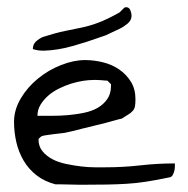

<svg xmlns="http://www.w3.org/2000/svg" viewBox="-20 -507 516 528"><path d="M18.6 -171.9Q18.6 -205.1 37.1 -236.3Q55.7 -267.6 84.5 -291Q113.3 -314.5 147.9 -328.1Q182.6 -341.8 213.9 -341.8Q239.3 -341.8 264.2 -335.4Q289.1 -329.1 308.6 -315.4Q328.1 -301.8 340.3 -281.7Q352.5 -261.7 352.5 -234.4Q352.5 -221.7 351.1 -214.4Q349.6 -207 344.7 -201.7Q339.8 -196.3 332.5 -191.9Q325.2 -187.5 314.5 -180.7Q308.6 -179.7 296.9 -176.3Q285.2 -172.9 270 -168.9Q254.9 -165 238.3 -161.1Q221.7 -157.2 206.5 -153.3Q191.4 -149.4 179.7 -146.5Q168 -143.6 162.1 -142.6Q159.2 -141.6 149.4 -140.6Q139.6 -139.6 128.4 -138.2Q117.2 -136.7 107.4 -135.3Q97.7 -133.8 95.7 -132.8Q92.8 -131.8 89.4 -128.4Q85.9 -125 85.9 -124Q85.9 -104.5 96.7 -91.3Q107.4 -78.1 124 -69.3Q140.6 -60.5 161.6 -56.2Q182.6 -51.8 203.1 -49.3Q223.6 -46.9 241.2 -46.9Q258.8 -46.9 269.5 -46.9Q318.4 -46.9 365.2 -52.2Q412.1 -57.6 460.9 -57.6V-49.8Q460.9 -43.9 459.5 -37.6Q458 -31.2 455.1 -25.9Q452.1 -20.5 447.3 -19.5Q410.2 -11.7 381.3 -7.3Q352.5 -2.9 327.1 -1.5Q301.8 0 274.4 0.5Q247.1 1 213.9 1H197.3Q186.5 1 173.8 0.5Q161.1 0 149.4 0H132.8Q102.5 -7.8 80.6 -24.9Q58.6 -42 44.9 -65.4Q31.2 -88.9 24.9 -116.2Q18.6 -143.6 18.6 -171.9ZM237.3 -287.1Q224.6 -287.1 208.5 -284.7Q192.4 -282.2 175.3 -276.9Q158.2 -271.5 141.6 -263.2Q125 -254.9 112.3 -243.7Q99.6 -232.4 91.3 -218.8Q83 -205.1 83 -188.5H123Q144.5 -188.5 167 -190.4Q189.5 -192.4 210.9 -196.8Q232.4 -201.2 248.5 -210.4Q264.6 -219.7 274.9 -234.4Q285.2 -249 285.2 -270.5V-275.4L275.4 -285.2Q273.4 -285.2 268.1 -285.6Q262.7 -286.1 256.8 -286.6Q251 -287.1 245.6 -287.1Q240.2 -287.1 237.3 -287.1ZM70.3 -372.1Q70.3 -384.8 78.6 -392.6Q86.9 -400.4 97.7 -405.3Q134.8 -417 159.2 -421.9Q183.6 -426.8 204.6 -431.2Q225.6 -435.5 249.5 -444.3Q273.4 -453.1 308.6 -472.7Q310.5 -474.6 315.4 -479.5Q320.3 -484.4 322.3 -486.3H324.2Q324.2 -486.3 324.7 -486.8Q325.2 -487.3 326.2 -487.3Q335 -487.3 338.4 -479Q341.8 -470.7 341.8 -463.9Q341.8 -451.2 330.6 -441.9Q319.3 -432.6 308.6 -427.7Q292 -419.9 284.7 -416.5Q277.3 -413.1 271.5 -410.2Q264.6 -408.2 251.5 -403.3Q238.3 -398.4 220.2 -392.6Q202.1 -386.7 181.6 -380.9Q161.1 -375 140.6 -371.6Q120.1 -368.2 102.1 -367.7Q84 -367.2 70.3 -372.1Z"/></svg>

Font: Swanky and Moo Moo
Style: Regular
Weight: 400
Designer: Kimberly Geswein
Foundry: Kimberly Geswein
Version: Version 1.002 2001